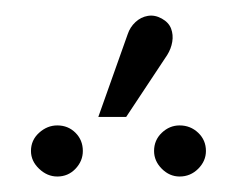

<svg xmlns="http://www.w3.org/2000/svg" viewBox="-20 -887 307 248"><path d="M87 -692Q87 -706 77.5 -715.5Q68 -725 54 -725Q41 -725 30.5 -715.5Q20 -706 20 -692Q20 -679 30.5 -669Q41 -659 54 -659Q68 -659 77.5 -669Q87 -679 87 -692ZM246 -692Q246 -706 236 -715.5Q226 -725 212 -725Q199 -725 189 -715.5Q179 -706 179 -692Q179 -679 189 -669Q199 -659 212 -659Q226 -659 236 -669Q246 -679 246 -692ZM196 -816Q201 -824 202.5 -833Q204 -842 201 -850Q198 -858 189 -863Q180 -868 171 -866.5Q162 -865 155 -858.5Q148 -852 145 -843L107 -736H143Z"/></svg>

Font: AdventPro_ExpandedRegular
Style: ExpandedRegular
Weight: 400
Width: 7
Designer: VivaRado, Andreas Kalpakidis
Foundry: VivaRado, Andreas Kalpakidis
Version: Version 3.000